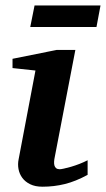

<svg xmlns="http://www.w3.org/2000/svg" viewBox="-20 -687 396 719"><path d="M308.1 -32.2Q263.2 -7.8 222.7 2.2Q182.1 12.2 139.2 12.2Q111.8 12.2 93 2.9Q74.2 -6.3 63.5 -21Q52.7 -35.6 49.3 -54Q45.9 -72.3 49.8 -90.8L112.8 -422.9L26.9 -432.1V-466.8L191.9 -500H262.2L185.1 -99.1Q183.1 -90.3 182.6 -82Q182.1 -73.7 183.8 -67.4Q185.5 -61 190.4 -57.1Q195.3 -53.2 204.1 -53.2Q208 -53.2 219.5 -55.7Q231 -58.1 246.1 -62.5Q261.2 -66.9 277.6 -73.2Q293.9 -79.6 308.1 -86.9ZM341.3 -585.9H93.3L109.4 -666.5H356.4Z"/></svg>

Font: Charis SIL Afr
Style: Bold Italic
Weight: 700
Italic angle: -11°
Foundry: SIL International
Version: Version 5.000